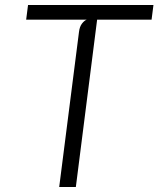

<svg xmlns="http://www.w3.org/2000/svg" viewBox="-20 -747 640 767"><path d="M216.5 0 295.5 -619Q298 -640.5 307.5 -652.8Q317 -665 326.5 -668.5H84.5L92 -727H593L585.5 -668.5H368L283 0Z"/></svg>

Font: Spline Sans Mono Light
Style: Italic
Weight: 300
Italic angle: -4°
Monospace: yes
Version: Version 1.004